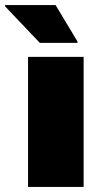

<svg xmlns="http://www.w3.org/2000/svg" viewBox="-66 -733 392 753"><path d="M44 0V-510H262V0ZM90 -565 -46 -708V-713H152L238 -570V-565Z"/></svg>

Font: Saira Thin Black
Style: Regular
Weight: 900
Version: Version 1.101